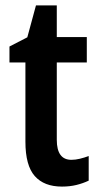

<svg xmlns="http://www.w3.org/2000/svg" viewBox="-20 -680 366 710"><path d="M244 -89Q259 -89 275.5 -93Q292 -97 308 -103V-12Q287 -2 262.5 4Q238 10 209 10Q143 10 108.5 -29Q74 -68 74 -156V-449H15V-508L81 -542L113 -660H190V-543H301V-449H190V-163Q190 -89 244 -89Z"/></svg>

Font: Noto Sans Khmer UI Condensed SemiBold
Style: Regular
Weight: 600
Width: 3
Designer: Danh Hong and the Monotype Design Team
Foundry: Monotype Imaging Inc.
Version: Version 2.002; ttfautohint (v1.8.4.7-5d5b)